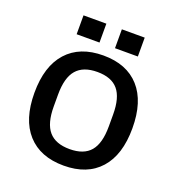

<svg xmlns="http://www.w3.org/2000/svg" viewBox="-128 -794 839 908"><g transform="rotate(20 291.5 -340.0)"><path d="M45 -267Q45 -401 109.5 -472.5Q174 -544 292 -544Q410 -544 474 -472.5Q538 -401 538 -267Q538 -133 474 -61.5Q410 10 292 10Q174 10 109.5 -61.5Q45 -133 45 -267ZM292 -73Q363 -73 396.5 -112.5Q430 -152 430 -237V-297Q430 -382 396.5 -421.5Q363 -461 292 -461Q221 -461 187 -421.5Q153 -382 153 -297V-237Q153 -152 187 -112.5Q221 -73 292 -73ZM138 -690H253V-595H138ZM331 -690H446V-595H331Z"/></g></svg>

Font: Mozilla Headline BETA
Style: Regular
Weight: 400
Designer: Studio DRAMA
Foundry: Studio DRAMA
Version: Version 0.100